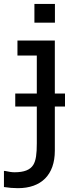

<svg xmlns="http://www.w3.org/2000/svg" viewBox="-64 -752 366 978"><path d="M215.8 -731.9H111.3V-636.7H215.8ZM215.3 -209.5H267.1V-275.4H215.3V-545.4H24.9V-469.2H123.5V-275.4H13.7V-209.5H123.5V-22C123.5 32.7 119.1 65.9 105.5 87.9C89.8 113.3 59.1 125.5 9.8 125.5C-3.4 125.5 -19.5 123 -38.6 118.7H-43.9V200.7C-19 204.6 4.4 206.5 27.3 206.5C146 206.5 215.3 138.7 215.3 15.6Z"/></svg>

Font: SG Kara Light
Style: Regular
Weight: 400
Designer: Damoon Khanjanzadeh
Version: Version 1.000